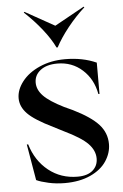

<svg xmlns="http://www.w3.org/2000/svg" viewBox="-54 -783 536 837"><g transform="rotate(-5 214.0 -364.5)"><path d="M72 -9 45 -167H51Q73 -94 127 -51Q181 -8 254 -8Q297 -8 320 -28Q343 -48 343 -80Q343 -115 314 -145Q285 -175 210 -211L167 -233Q87 -272 57 -303Q27 -334 27 -371Q27 -408 54.5 -443.5Q82 -479 131.5 -501Q181 -523 243 -523Q320 -523 380 -496V-359H375Q363 -425 317.5 -466Q272 -507 208 -507Q161 -507 134 -486Q107 -465 107 -432Q107 -401 133 -374Q159 -347 221 -316L258 -299Q335 -261 368.5 -224Q402 -187 402 -138Q402 -99 378.5 -63.5Q355 -28 308 -6.5Q261 15 196 15Q159 15 125 7.5Q91 0 72 -9ZM344 -744 347 -741Q307 -705 272 -661Q237 -617 216 -577H211Q193 -615 159 -658Q125 -701 82 -741L85 -744L214 -672Z"/></g></svg>

Font: Nyght Serif
Style: Regular
Weight: 400
Designer: Maksym Kobuzan
Version: Version 0.410